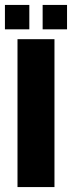

<svg xmlns="http://www.w3.org/2000/svg" viewBox="-24 -759 292 779"><path d="M47 0V-600H197V0ZM149 -640V-739H248V-640ZM-4 -640V-739H95V-640Z"/></svg>

Font: Big Shoulders Stencil Text Black
Style: Regular
Weight: 900
Designer: Patric King
Foundry: XO Type Co
Version: Version 1.000